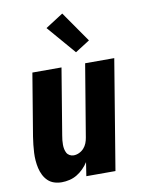

<svg xmlns="http://www.w3.org/2000/svg" viewBox="-87 -828 673 896"><g transform="rotate(-10 250.0 -379.5)"><path d="M133 8Q114 8 97 2.5Q80 -3 67.5 -15Q55 -27 47 -43Q39 -59 35 -76.5Q31 -94 29.5 -112.5Q28 -131 29 -149.5Q30 -168 32 -187Q34 -206 37 -225L86 -520H224L172 -206Q170 -195 169 -184.5Q168 -174 168 -163.5Q168 -153 170 -143Q172 -133 176.5 -124.5Q181 -116 190 -111Q199 -106 209 -106Q222 -106 235 -112Q248 -118 257.5 -128.5Q267 -139 272 -152Q277 -165 279 -178L336 -520H474L388 0H250L260 -65Q250 -49 236 -35Q222 -21 205.5 -11Q189 -1 170 3.5Q151 8 133 8ZM303 -578 187 -713 271 -767 372 -622Z"/></g></svg>

Font: Iosevka SS18 Heavy
Style: Italic
Weight: 900
Italic angle: -9°
Monospace: yes
Designer: Belleve Invis
Foundry: Belleve Invis
Version: Version 25.1.1; ttfautohint (v1.8.4)